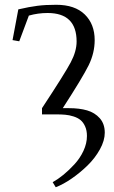

<svg xmlns="http://www.w3.org/2000/svg" viewBox="-20 -476 476 799"><path d="M32.2 -309.1 56.2 -437Q103 -447.8 136 -451.9Q168.9 -456.1 213.9 -456.1Q291.5 -456.1 332.8 -415.8Q374 -375.5 374 -309.1Q374 -255.4 348.9 -204.3Q323.7 -153.3 241.2 -25.9H267.1Q310.5 -25.9 342.5 -16.6Q374.5 -7.3 395.3 16.1Q416 39.6 416 76.2Q416 108.9 395.8 145.5Q375.5 182.1 344.5 212.4Q313.5 242.7 278.6 266.8Q243.7 291 211.9 303.2L199.2 282.2Q221.7 269.5 244.4 251Q267.1 232.4 290 207.5Q313 182.6 327.4 151.6Q341.8 120.6 341.8 89.8Q341.8 66.9 334.2 50Q326.7 33.2 315.2 23.7Q303.7 14.2 285.9 8.5Q268.1 2.9 251.7 1.5Q235.4 0 213.9 0H154.8V-25.9Q250 -170.4 274.4 -216.6Q298.8 -262.7 298.8 -303.2Q298.8 -421.9 178.2 -421.9Q137.7 -421.9 100.1 -411.1L60.1 -304.2Z"/></svg>

Font: Dehuti Alt
Style: Book
Weight: 400
Version: Version 1.2